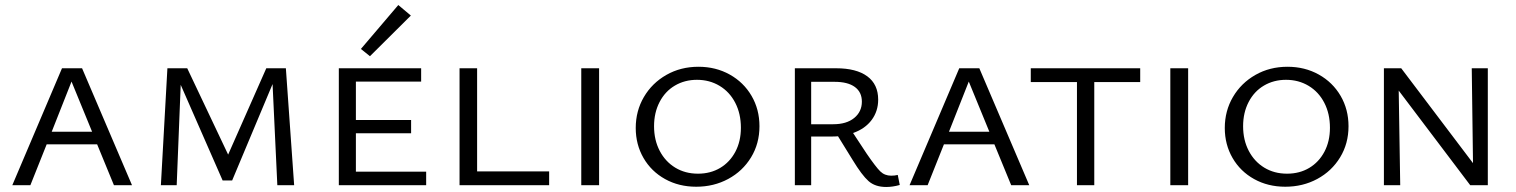

<svg xmlns="http://www.w3.org/2000/svg" viewBox="-20 -738 6040 765"><path d="M367 -163H166L101 0H29L227 -466H307L506 0H434ZM347 -213 265 -413 186 -213Z M1085 0 1066 -403 905 -19H867L700 -400L684 0H621L647 -466H726L889 -122L1041 -466H1119L1152 0Z M1454 -514 1418 -543 1567 -718 1617 -676ZM1678 -54V0H1330V-466H1658V-413H1398V-260H1618V-207H1398V-54Z M2168 -55V0H1811V-466H1881V-55Z M2296 -466H2367V0H2296Z M2513 -228Q2513 -296 2545.5 -351.5Q2578 -407 2635 -439.5Q2692 -472 2763 -472Q2832 -472 2887.5 -441Q2943 -410 2974.5 -356Q3006 -302 3006 -235Q3006 -166 2972.5 -111Q2939 -56 2881.5 -25Q2824 6 2754 6Q2685 6 2630 -24.5Q2575 -55 2544 -108.5Q2513 -162 2513 -228ZM2932 -229Q2932 -285 2909.5 -328.5Q2887 -372 2847 -396Q2807 -420 2757 -420Q2708 -420 2669 -397Q2630 -374 2608 -331.5Q2586 -289 2586 -235Q2586 -180 2608.5 -137Q2631 -94 2670.5 -70Q2710 -46 2761 -46Q2811 -46 2849.5 -69Q2888 -92 2910 -133.5Q2932 -175 2932 -229Z M3565 -1Q3537 7 3511 7Q3467 7 3440.5 -16.5Q3414 -40 3377 -101L3319 -195Q3309 -194 3289 -194H3212V0H3147V-466H3311Q3392 -466 3435.5 -434Q3479 -402 3479 -341Q3479 -295 3453 -260Q3427 -225 3379 -208L3433 -126Q3470 -72 3487.5 -55Q3505 -38 3531 -38Q3545 -38 3557 -41ZM3300 -243Q3353 -243 3383.5 -268Q3414 -293 3414 -333Q3414 -371 3386 -391.5Q3358 -412 3305 -412H3212V-243Z M3942 -163H3741L3676 0H3604L3802 -466H3882L4081 0H4009ZM3922 -213 3840 -413 3761 -213Z M4523 -411H4340V0H4271V-411H4087V-466H4523Z M4643 -466H4714V0H4643Z M4860 -228Q4860 -296 4892.5 -351.5Q4925 -407 4982 -439.5Q5039 -472 5110 -472Q5179 -472 5234.5 -441Q5290 -410 5321.5 -356Q5353 -302 5353 -235Q5353 -166 5319.5 -111Q5286 -56 5228.5 -25Q5171 6 5101 6Q5032 6 4977 -24.5Q4922 -55 4891 -108.5Q4860 -162 4860 -228ZM5279 -229Q5279 -285 5256.5 -328.5Q5234 -372 5194 -396Q5154 -420 5104 -420Q5055 -420 5016 -397Q4977 -374 4955 -331.5Q4933 -289 4933 -235Q4933 -180 4955.5 -137Q4978 -94 5017.5 -70Q5057 -46 5108 -46Q5158 -46 5196.5 -69Q5235 -92 5257 -133.5Q5279 -175 5279 -229Z M5908 -466V0H5838L5553 -377L5559 0H5494V-466H5563L5849 -88L5844 -466Z"/></svg>

Font: Ysabeau SC
Style: Regular
Weight: 400
Designer: Christian Thalmann (Catharsis Fonts)
Version: Version 0.003